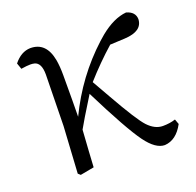

<svg xmlns="http://www.w3.org/2000/svg" viewBox="-101 -636 773 756"><g transform="rotate(-20 285.0 -257.5)"><path d="M538.1 -67.4 545.9 -45.9Q515.6 10.7 466.8 13.7Q428.7 13.7 388.7 -41Q345.7 -99.6 256.8 -277.3Q197.3 -181.6 182.6 -154.3Q180.7 -125 176.8 -66.4Q173.8 -20.5 172.9 0L115.2 10.7L105.5 2L117.2 -193.4L121.1 -408.2Q121.1 -457 93.8 -463.9Q85.9 -465.8 77.1 -465.8Q62.5 -465.8 38.1 -461.9L29.3 -487.3Q59.6 -525.4 98.6 -526.4Q165 -526.4 179.7 -446.3Q184.6 -418.9 184.6 -381.8Q184.6 -258.8 183.6 -208Q252.9 -352.5 368.2 -458Q379.9 -468.8 390.6 -477.5Q448.2 -524.4 501 -529.3Q537.1 -519.5 538.1 -488.3Q536.1 -438.5 461.9 -434.6L399.4 -431.6Q339.8 -378.9 284.2 -316.4Q299.8 -288.1 328.1 -239.3Q395.5 -120.1 422.9 -90.8Q452.1 -59.6 485.4 -59.6Q514.6 -59.6 538.1 -67.4Z"/></g></svg>

Font: GenYoMin JP Regular
Style: Regular
Weight: 400
Version: Version 1.001;PS 1;hotconv 16.6.51;makeotf.lib2.5.65220 DEVE